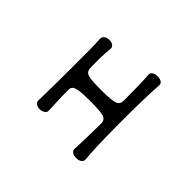

<svg xmlns="http://www.w3.org/2000/svg" viewBox="-28 -824 1056 1056"><g transform="rotate(-45 500.0 -296.0)"><path d="M261.7 -502.9Q246.1 -504.9 237.3 -491.2Q229.5 -479.5 229.5 -461.9Q230.5 -445.3 238.3 -433.6Q247.1 -420.9 261.7 -422.9Q323.2 -425.8 363.3 -426.8Q396.5 -427.7 418.9 -427.7Q442.4 -427.7 450.2 -400.4Q458 -375 458 -297.9Q458 -218.8 450.2 -194.3Q441.4 -168.9 413.1 -168.9Q375 -168.9 338.9 -169.9Q267.6 -170.9 215.8 -173.8Q199.2 -176.8 189.5 -163.1Q181.6 -150.4 181.6 -131.8Q180.7 -113.3 189.5 -101.6Q198.2 -87.9 214.8 -89.8Q287.1 -97.7 472.7 -98.6Q666 -99.6 789.1 -91.8Q801.8 -90.8 809.6 -103.5Q816.4 -115.2 816.4 -133.8Q816.4 -151.4 808.6 -163.1Q800.8 -176.8 787.1 -174.8Q748 -171.9 684.6 -170.9Q648.4 -169.9 589.8 -169.9Q562.5 -169.9 552.7 -192.4Q543 -217.8 543 -298.8Q543 -377.9 550.8 -402.3Q559.6 -426.8 587.9 -426.8L603.5 -427.7Q640.6 -427.7 664.1 -427.7Q706.1 -426.8 738.3 -422.9Q752.9 -420.9 762.7 -433.6Q770.5 -444.3 770.5 -461.9Q770.5 -479.5 761.7 -491.2Q752 -504.9 736.3 -502.9Q681.6 -499 521.5 -500Q377.9 -500 261.7 -502.9Z"/></g></svg>

Font: Gungsuh
Style: Regular
Weight: 400
Version: Version 2.21